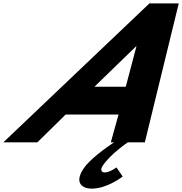

<svg xmlns="http://www.w3.org/2000/svg" viewBox="-48 -845 1081 1140"><path d="M446.7 158C390.3 245 444.9 275 496.9 275C588.9 275 680.5 203 680.5 203L643.5 149C643.5 149 604.1 179 573.1 179C556.1 179 545.1 165 561.3 140C606.7 70 711 0 711 0H812L1013.4 -825H839.4L-28 0H174L341.9 -165H655.9L610 0H629C575.7 36 482.3 103 446.7 158ZM698.7 -330H512.7L760.2 -570H762.2Z"/></svg>

Font: Hussar
Style: BdWodka
Weight: 700
Foundry: Cannot Into Space Fonts
Version: Version 2.00